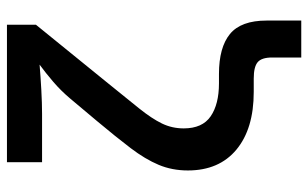

<svg xmlns="http://www.w3.org/2000/svg" viewBox="-191 -577 908 566"><g transform="rotate(-90 263.0 -294.0)"><path d="M376.5 140.1V54.2Q376.5 23.4 362.8 11.7Q349.1 0 314.5 0H274.9Q166.5 0 105 -51Q43.5 -102.1 43.5 -194.3Q43.5 -240.7 60.1 -280.3Q76.7 -319.8 109.1 -362.5Q141.6 -405.3 189 -461.9L255.4 -541Q278.8 -568.8 305.2 -591.3Q331.5 -613.8 355.5 -631.3Q320.8 -628.4 281 -626.2Q241.2 -624 210.4 -624H67.9V-727.5H473.1V-642.1L304.2 -434.1Q256.8 -376 226.6 -338.1Q196.3 -300.3 181.9 -270.5Q167.5 -240.7 167.5 -206.5Q167.5 -151.4 203.1 -127Q238.8 -102.5 300.3 -102.5H328.1Q406.2 -102.5 445.8 -70.1Q485.4 -37.6 485.4 38.1V140.1Z"/></g></svg>

Font: Inter SemiBold
Style: Regular
Weight: 600
Designer: Rasmus Andersson
Foundry: rsms
Version: Version 4.001;git-9221beed3